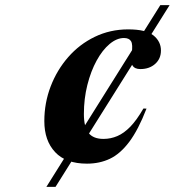

<svg xmlns="http://www.w3.org/2000/svg" viewBox="-20 -725 694 745"><path d="M160 0 602 -705H638L195.5 0ZM461 -577.5Q433 -577.5 405.2 -554.2Q377.5 -531 355 -490Q332.5 -449 319 -395.5Q305.5 -342 305.5 -282.5Q305.5 -232 323.8 -209Q342 -186 381.5 -186Q409.5 -186 435.2 -197Q461 -208 485.8 -233.5Q510.5 -259 536.5 -304L548.5 -303.5Q516.5 -221 481.5 -174.5Q446.5 -128 406.5 -109Q366.5 -90 317.5 -90Q235.5 -90 193.8 -134.8Q152 -179.5 152 -255Q152 -325.5 176.5 -389.5Q201 -453.5 244.8 -503.5Q288.5 -553.5 348 -582.2Q407.5 -611 477.5 -611Q546.5 -611 575.5 -587.5Q604.5 -564 604.5 -529Q604.5 -497 582 -477Q559.5 -457 524.5 -457Q502.5 -457 494 -471Q485.5 -485 491 -518.5Q496 -552.5 488.5 -565Q481 -577.5 461 -577.5Z"/></svg>

Font: Newsreader 60pt
Style: Bold Italic
Weight: 700
Italic angle: -17°
Designer: Hugues Gentile
Foundry: Production Type
Version: Version 1.003